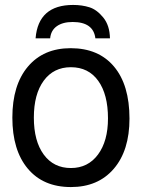

<svg xmlns="http://www.w3.org/2000/svg" viewBox="-20 -734 574 777"><path d="M266 -539Q379 -539 441.5 -464.5Q504 -390 504 -254Q504 -125 440.5 -51Q377 23 267 23Q155 23 92.5 -51.5Q30 -126 30 -258Q30 -390 93 -464.5Q156 -539 266 -539ZM267 -462Q197 -462 157 -407.5Q117 -353 117 -258Q117 -163 157 -108.5Q197 -54 267 -54Q336 -54 376.5 -108.5Q417 -163 417 -255Q417 -352 377.5 -407Q338 -462 267 -462ZM425 -579H366Q358 -645 274 -645Q234 -645 210 -628Q186 -611 183 -579H124Q135 -714 276 -714Q312 -714 342 -704.5Q372 -695 398 -663Q424 -631 425 -579Z"/></svg>

Font: ColatingCofangSans
Style: Regular
Weight: 400
Foundry: GNU
Version: Version 412.227;June 27, 2022;FontCreator 11.0.0.2412 32-bit